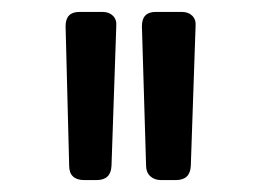

<svg xmlns="http://www.w3.org/2000/svg" viewBox="-20 -783 438 322"><path d="M142 -481H121Q109 -481 102.5 -487Q96 -493 96 -505L90 -739Q90 -763 113 -763H152Q163 -763 169.5 -756.5Q176 -750 175 -739L167 -505Q166 -481 142 -481ZM275 -481H250Q239 -481 232 -487.5Q225 -494 225 -505L218 -739Q218 -763 241 -763H285Q296 -763 302.5 -756.5Q309 -750 308 -739L300 -505Q299 -481 275 -481Z"/></svg>

Font: Shippori Gochic B2 Bold
Style: Regular
Weight: 700
Designer: FONTDASU
Foundry: FONTDASU / Google Inc. / but / Adobe
Version: Version 1.130